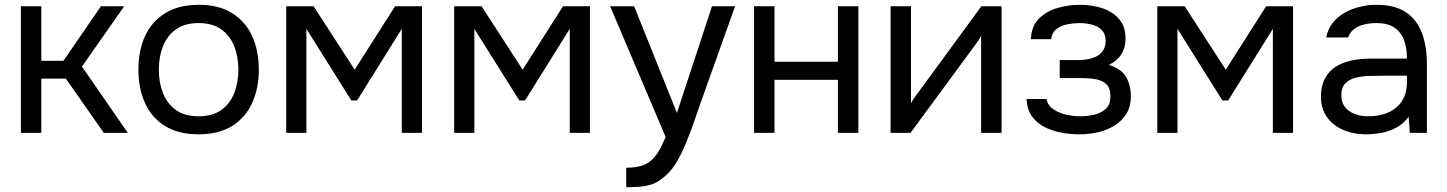

<svg xmlns="http://www.w3.org/2000/svg" viewBox="-20 -553 6023 799"><path d="M67 0V-527H152V-300H244L400 -527H497L321 -276L512 0H412L254 -226H152V0Z M806 6Q723 6 667 -28.5Q611 -63 583.5 -124Q556 -185 556 -263Q556 -342 583.5 -402.5Q611 -463 667 -498Q723 -533 808 -533Q891 -533 946.5 -498Q1002 -463 1029.5 -402.5Q1057 -342 1057 -263Q1057 -185 1029 -124Q1001 -63 945.5 -28.5Q890 6 806 6ZM806 -69Q864 -69 900.5 -95Q937 -121 954.5 -165Q972 -209 972 -263Q972 -317 954.5 -361Q937 -405 900.5 -431Q864 -457 806 -457Q749 -457 712.5 -431Q676 -405 658.5 -361Q641 -317 641 -263Q641 -209 658.5 -165Q676 -121 712.5 -95Q749 -69 806 -69Z M1171 0V-527H1285L1456 -263L1624 -527H1736V0H1652V-433L1466 -135H1442L1255 -433V0Z M1870 0V-527H1984L2155 -263L2323 -527H2435V0H2351V-433L2165 -135H2141L1954 -433V0Z M2586 226V145Q2635 145 2664 131.5Q2693 118 2712.5 89.5Q2732 61 2750 17L2519 -527H2619L2797 -83L2943 -527H3039L2891 -112Q2880 -80 2866 -40Q2852 0 2835 41.5Q2818 83 2797.5 118.5Q2777 154 2752 176Q2731 195 2711 206Q2691 217 2662.5 221.5Q2634 226 2586 226Z M3118 0V-527H3203V-296H3467V-527H3552V0H3467V-221H3203V0Z M3686 0V-527H3771V-123Q3778 -137 3790 -153.5Q3802 -170 3809 -179L4064 -527H4148V0H4063V-404Q4055 -389 4045.5 -376Q4036 -363 4028 -352L3769 0Z M4473 6Q4435 6 4397 -1Q4359 -8 4326.5 -24.5Q4294 -41 4274 -69.5Q4254 -98 4252 -141H4335Q4340 -114 4364 -98Q4388 -82 4418.5 -75.5Q4449 -69 4473 -69Q4501 -69 4530.5 -75Q4560 -81 4580.5 -99Q4601 -117 4601 -152Q4601 -186 4584.5 -202Q4568 -218 4541.5 -223Q4515 -228 4484 -228H4390V-303H4467Q4486 -303 4506 -306.5Q4526 -310 4543 -318.5Q4560 -327 4570.5 -343Q4581 -359 4581 -384Q4581 -412 4565 -428Q4549 -444 4524 -450.5Q4499 -457 4473 -457Q4449 -457 4422.5 -452Q4396 -447 4377 -432.5Q4358 -418 4354 -390H4270Q4272 -444 4303 -475Q4334 -506 4380 -519.5Q4426 -533 4472 -533Q4507 -533 4541 -526Q4575 -519 4603 -502.5Q4631 -486 4647.5 -459Q4664 -432 4664 -392Q4664 -356 4647 -328Q4630 -300 4595 -283Q4646 -267 4666 -233Q4686 -199 4686 -152Q4686 -110 4668 -80.5Q4650 -51 4619.5 -31.5Q4589 -12 4551 -3Q4513 6 4473 6Z M4796 0V-527H4910L5081 -263L5249 -527H5361V0H5277V-433L5091 -135H5067L4880 -433V0Z M5664 6Q5628 6 5594.5 -3.5Q5561 -13 5534.5 -32.5Q5508 -52 5492.5 -81.5Q5477 -111 5477 -150Q5477 -195 5493.5 -226Q5510 -257 5538 -275Q5566 -293 5603 -301Q5640 -309 5680 -309H5835Q5835 -354 5822.5 -387Q5810 -420 5782 -438.5Q5754 -457 5708 -457Q5680 -457 5656 -451Q5632 -445 5615 -432Q5598 -419 5590 -397H5499Q5506 -433 5526.5 -458.5Q5547 -484 5576.5 -500.5Q5606 -517 5640 -525Q5674 -533 5708 -533Q5784 -533 5830 -502.5Q5876 -472 5897 -416.5Q5918 -361 5918 -285V0H5847L5842 -67Q5820 -37 5789 -21Q5758 -5 5725.5 0.5Q5693 6 5664 6ZM5672 -69Q5722 -69 5758.5 -85.5Q5795 -102 5815 -134Q5835 -166 5835 -212V-238H5742Q5709 -238 5677 -237Q5645 -236 5619 -229Q5593 -222 5577.5 -205Q5562 -188 5562 -156Q5562 -126 5577.5 -107Q5593 -88 5618.5 -78.5Q5644 -69 5672 -69Z"/></svg>

Font: Onest
Style: Regular
Weight: 400
Designer: Dmitri Voloshin, Andrey Kudryavtsev
Foundry: Dmitri Voloshin, Andrey Kudryavtsev
Version: Version 1.000;gftools[0.9.33]